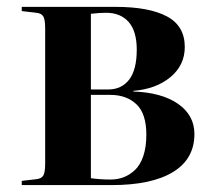

<svg xmlns="http://www.w3.org/2000/svg" viewBox="-20 -536 612 556"><path d="M43 0V-12.2L85 -17.1Q100.1 -18.6 105.5 -27.8Q110.8 -37.1 110.8 -63V-453.1Q110.8 -479 105.5 -488.3Q100.1 -497.6 85 -499L43 -503.9V-516.1H314.9Q411.6 -516.1 463.4 -488.5Q515.1 -460.9 515.1 -399.9Q515.1 -347.2 473.6 -312.7Q432.1 -278.3 366.2 -272.9V-271Q448.7 -268.1 495.8 -235.1Q543 -202.1 543 -147.9Q543 -75.7 481 -37.8Q418.9 0 303.2 0ZM243.2 -276.9H293Q332 -276.9 354 -305.4Q376 -334 376 -392.1Q376 -445.8 352.5 -472.4Q329.1 -499 287.1 -499Q269.5 -499 243.2 -496.1ZM299.8 -16.1Q320.3 -16.1 337.9 -22.7Q355.5 -29.3 370.8 -43.7Q386.2 -58.1 395 -84.2Q403.8 -110.4 403.8 -146Q403.8 -207 375 -234.1Q346.2 -261.2 299.8 -261.2H243.2V-20Q270 -16.1 299.8 -16.1Z"/></svg>

Font: Display Semibold
Style: Regular
Weight: 600
Designer: Latin by Veronika Burian and Jose Scaglione. Greek by Irene Vlachou. Cyrillic by Vera Evstafieva.
Foundry: TypeTogether
Version: Version 3.002